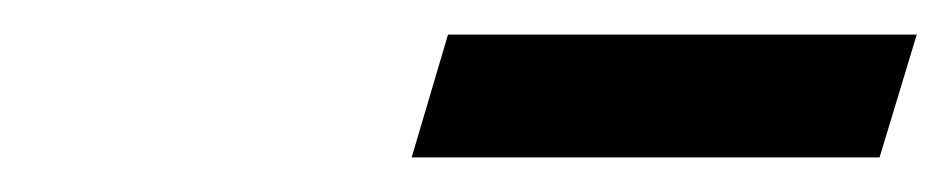

<svg xmlns="http://www.w3.org/2000/svg" viewBox="-20 -650 550 111"><path d="M218 -559 239 -630H510L488.5 -559Z"/></svg>

Font: Newsreader 24pt ExtraBold
Style: Italic
Weight: 800
Italic angle: -17°
Designer: Hugues Gentile
Foundry: Production Type
Version: Version 1.003